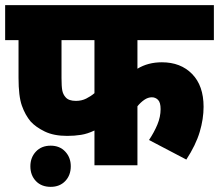

<svg xmlns="http://www.w3.org/2000/svg" viewBox="-20 -642 851 746"><path d="M514 -486V-375Q555 -400 609 -400Q682 -400 726.5 -354.5Q771 -309 771 -227Q771 -180 756 -129.5Q741 -79 704 -22L559 -98Q579 -128 591.5 -158Q604 -188 604 -218Q604 -244 594 -254Q584 -264 570 -264Q555 -264 540.5 -254Q526 -244 514 -229V0H347V-135Q320 -122 294.5 -118Q269 -114 241 -114Q189 -114 154 -131Q119 -148 99 -170Q78 -195 65 -231.5Q52 -268 52 -340V-486H0V-622H811V-486ZM219 -486V-339Q219 -306 222 -290.5Q225 -275 235 -264Q247 -250 275 -250Q297 -250 315 -259Q333 -268 347 -280V-486ZM98 4Q98 -30 119.5 -53Q141 -76 177 -76Q212 -76 233.5 -53Q255 -30 255 4Q255 39 233.5 61.5Q212 84 177 84Q141 84 119.5 61.5Q98 39 98 4Z"/></svg>

Font: Noto Sans SemiCondensed Black
Style: Regular
Weight: 900
Width: 4
Designer: Monotype Design Team
Foundry: Monotype Imaging Inc.
Version: Version 2.013; ttfautohint (v1.8.4.7-5d5b)